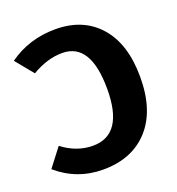

<svg xmlns="http://www.w3.org/2000/svg" viewBox="-132 -817 868 941"><g transform="rotate(-20 302.5 -346.5)"><path d="M260 -710Q405 -710 488.5 -615Q572 -520 572 -348Q572 -173 485 -78Q398 17 248 17Q111 17 8 -72L81 -167Q156 -110 240 -110Q400 -110 400 -348Q400 -589 252 -589Q174 -589 93 -541L17 -634Q123 -710 260 -710Z"/></g></svg>

Font: FiraGO
Style: Bold
Weight: 700
Designer: bBox Type
Foundry: bBox Type GmbH
Version: Version 1.001;PS 001.001;hotconv 1.0.88;makeotf.lib2.5.64775